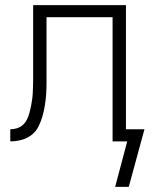

<svg xmlns="http://www.w3.org/2000/svg" viewBox="-20 -550 590 747"><path d="M428 177 475 0H418V-483H161V-269Q161 -248 161 -226Q161 -204 159.5 -182.5Q158 -161 154.5 -139.5Q151 -118 145 -97Q139 -76 129 -56.5Q119 -37 101.5 -24Q84 -11 63 -5.5Q42 0 20 0V-47Q33 -47 46 -51Q59 -55 69 -64Q79 -73 85 -85.5Q91 -98 94.5 -110.5Q98 -123 100.5 -136Q103 -149 105 -162.5Q107 -176 107.5 -189Q108 -202 108.5 -215.5Q109 -229 109 -242.5Q109 -256 109 -269V-530H470V-47H542L481 177Z"/></svg>

Font: Lode Dark Term
Style: Regular
Weight: 400
Monospace: yes
Designer: Belleve Invis
Foundry: Belleve Invis
Version: Version 29.2.0